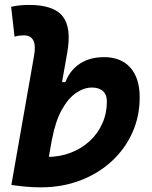

<svg xmlns="http://www.w3.org/2000/svg" viewBox="-20 -763 626 792"><path d="M148.4 9.8Q117.7 9.8 87.9 7.1Q58.1 4.4 27.3 0L85.4 -127.9Q112.3 -115.7 174.3 -115.7Q227.1 -115.7 272 -133.1Q316.9 -150.4 350.3 -181.4Q383.8 -212.4 402.3 -254.2Q420.9 -295.9 420.9 -344.7Q420.9 -372.1 404.8 -387Q388.7 -401.9 359.4 -401.9Q326.7 -401.9 294.2 -379.9Q261.7 -357.9 235.4 -311Q209 -264.2 194.8 -189.5L214.4 -424.3H256.8L241.7 -397Q255.9 -459.5 299.6 -493.4Q343.3 -527.3 409.2 -527.3Q479 -527.3 517.6 -484.1Q556.2 -440.9 556.2 -361.3Q556.2 -282.2 525.4 -214.6Q494.6 -147 439.5 -96.7Q384.3 -46.4 310.1 -18.3Q235.8 9.8 148.4 9.8ZM100.1 -742.7Q201.2 -742.7 238.5 -695.8Q275.9 -648.9 257.3 -545.4L161.1 0L26.9 -0.5L120.1 -530.8Q128.4 -575.7 117.4 -596.4Q106.4 -617.2 78.6 -617.2Q69.3 -617.2 59.6 -616Q49.8 -614.7 40 -611.8L25.9 -734.9Q44.4 -739.3 63 -741Q81.5 -742.7 100.1 -742.7Z"/></svg>

Font: Cascadia Code PL
Style: Italic
Weight: 400
Italic angle: -10°
Monospace: yes
Designer: Aaron Bell
Foundry: Saja Typeworks
Version: Version 2404.023